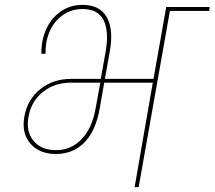

<svg xmlns="http://www.w3.org/2000/svg" viewBox="-20 -769 882 789"><path d="M210 -151.9Q272 -151.9 315.4 -197.3Q358.9 -242.7 373 -324.2L392.1 -429.2H270Q204.1 -429.2 156.2 -391.1Q108.4 -353 97.2 -290Q85.9 -228.5 117.9 -190.2Q149.9 -151.9 210 -151.9ZM210 -136.2Q141.6 -136.2 104.7 -179.2Q67.9 -222.2 80.1 -290Q92.8 -360.4 145.5 -402.6Q198.2 -444.8 272 -444.8H394L414.1 -556.2Q428.7 -639.6 405.8 -685.8Q382.8 -731.9 318.8 -731.9Q263.7 -731.9 222.7 -694.6Q181.6 -657.2 169.9 -591.8Q167 -570.3 167 -547.9H149.9Q149.9 -570.3 152.8 -591.8Q165.5 -664.6 210.9 -706.8Q256.3 -749 318.8 -749Q390.1 -749 418.7 -698.7Q447.3 -648.4 431.2 -557.1L411.1 -444.8H610.8L663.1 -740.2H841.8L839.8 -724.1H678.2L549.8 0H533.2L607.9 -429.2H408.2L390.1 -325.2Q374 -231.4 327.1 -183.8Q280.3 -136.2 210 -136.2Z"/></svg>

Font: SVN-Poppins Thin
Style: Italic
Weight: 100
Italic angle: -10°
Designer: Ninad Kale (Devanagari), Jonny Pinhorn (Latin)
Foundry: Indian Type Foundry
Version: Version 3.002 2017